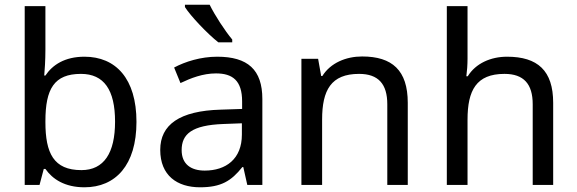

<svg xmlns="http://www.w3.org/2000/svg" viewBox="-20 -786 2452 816"><path d="M173 -575V-760H85V0H148L166 -68H173C203 -25 255 10 339 10C471 10 560 -84 560 -268C560 -452 472 -545 339 -545C255 -545 203 -510 173 -465H168C170 -487 173 -530 173 -575ZM324 -472C422 -472 469 -404 469 -269C469 -136 422 -63 326 -63C208 -63 173 -135 173 -267V-271C173 -408 210 -472 324 -472Z M871 -766H766V-756C789 -719 862 -642 908 -606H967V-618C936 -655 893 -721 871 -766ZM903 -545C833 -545 767 -524 720 -499L747 -433C791 -454 842 -474 898 -474C968 -474 1009 -444 1009 -355V-323L918 -320C743 -315 661 -256 661 -149C661 -40 733 10 830 10C920 10 963 -17 1010 -76H1014L1031 0H1095V-365C1095 -490 1033 -545 903 -545ZM929 -259 1008 -262V-214C1008 -110 940 -61 850 -61C792 -61 752 -88 752 -148C752 -216 795 -254 929 -259Z M1519 -546C1451 -546 1385 -519 1350 -463H1345L1332 -536H1261V0H1349V-278C1349 -403 1387 -472 1506 -472C1588 -472 1626 -429 1626 -343V0H1713V-349C1713 -487 1647 -546 1519 -546Z M1967 -537V-760H1879V0H1967V-277C1967 -402 2004 -472 2124 -472C2206 -472 2244 -429 2244 -343V0H2331V-349C2331 -486 2265 -545 2135 -545C2066 -545 2002 -517 1968 -462H1962C1965 -483 1967 -511 1967 -537Z"/></svg>

Font: Noto Sans EgyptHiero
Style: Regular
Weight: 400
Designer: Monotype Design Team
Foundry: Monotype Imaging Inc.
Version: Version 2.002